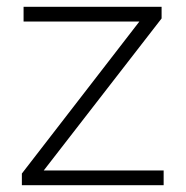

<svg xmlns="http://www.w3.org/2000/svg" viewBox="-20 -542 543 562"><path d="M108 -43H459V0H44V-34L388 -479H49V-522H453V-488Z"/></svg>

Font: Montserrat Light Alt1
Style: Light
Weight: 500
Designer: Differentunic
Foundry: Julieta Ulanovsky
Version: 0.1